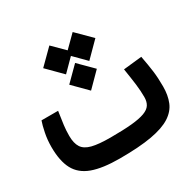

<svg xmlns="http://www.w3.org/2000/svg" viewBox="-139 -734 864 871"><g transform="rotate(-30 293.0 -299.0)"><path d="M248.5 2.9Q158.7 2.9 105.2 -16.6Q51.8 -36.1 28.3 -80.1Q4.9 -124 4.9 -197.3Q4.9 -234.9 12 -269.5Q19 -304.2 26.4 -324.7H113.3Q106.9 -281.7 103.5 -256.3Q100.1 -231 100.1 -200.7Q100.1 -162.1 114.3 -140.1Q128.4 -118.2 162.8 -109.4Q197.3 -100.6 258.3 -100.6Q326.2 -100.6 369.9 -104.7Q413.6 -108.9 438.5 -118.2Q463.4 -127.4 473.4 -143.3Q483.4 -159.2 483.4 -183.1Q483.4 -215.8 479 -251Q474.6 -286.1 466.3 -337.9L562.5 -348.1Q571.8 -299.3 576.4 -263.7Q581.1 -228 581.1 -182.1Q581.1 -136.7 567.1 -102.1Q553.2 -67.4 517.1 -43.9Q481 -20.5 416 -8.8Q351.1 2.9 248.5 2.9ZM288.6 -474.1 360.8 -401.9 288.6 -329.1 216.3 -401.9ZM349.1 -601.1 424.8 -525.9 349.1 -449.7 273.4 -525.9ZM227.1 -601.1 302.7 -525.9 227.1 -449.7 151.4 -525.9Z"/></g></svg>

Font: Cascadia Mono
Style: Regular
Weight: 400
Monospace: yes
Designer: Aaron Bell
Foundry: Saja Typeworks
Version: Version 2404.023